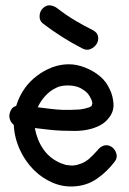

<svg xmlns="http://www.w3.org/2000/svg" viewBox="-20 -705 478 713"><path d="M73.2 -378.9Q91.8 -404.3 117.7 -423.8Q143.6 -443.4 172.9 -454.6Q202.1 -465.8 233.4 -466.3Q264.6 -466.8 295.9 -454.1Q326.2 -442.4 350.6 -422.4Q375 -402.3 388.7 -371.1Q399.4 -347.7 401.4 -320.3Q403.3 -293 386.7 -270.5Q372.1 -250 351.1 -239.3Q330.1 -228.5 306.2 -223.6Q282.2 -218.8 257.3 -218.8Q232.4 -218.8 210 -219.7Q184.6 -220.7 159.7 -223.6Q134.8 -226.6 109.4 -229.5Q117.2 -185.5 140.6 -151.4Q164.1 -117.2 204.1 -99.6Q214.8 -95.7 220.7 -93.8Q223.6 -92.8 226.1 -92.3Q228.5 -91.8 231.4 -91.8Q239.3 -90.8 244.6 -90.3Q250 -89.8 254.9 -90.8Q261.7 -91.8 264.2 -92.3Q266.6 -92.8 269.5 -93.8Q280.3 -96.7 288.6 -100.6Q296.9 -104.5 308.6 -113.3Q314.5 -118.2 324.2 -127.9Q334 -137.7 340.8 -145.5Q350.6 -159.2 364.7 -164.1Q378.9 -168.9 393.6 -160.2Q406.2 -152.3 411.6 -136.2Q417 -120.1 407.2 -106.4Q378.9 -68.4 340.3 -41.5Q301.8 -14.6 252 -12.7Q211.9 -10.7 174.8 -26.9Q137.7 -43 109.4 -70.3Q74.2 -104.5 53.7 -149.4Q33.2 -194.3 31.2 -241.2Q22.5 -248 18.1 -258.3Q13.7 -268.6 15.1 -279.3Q16.6 -290 22.5 -299.3Q28.3 -308.6 40 -311.5Q50.8 -347.7 73.2 -378.9ZM307.6 -355.5Q296.9 -369.1 274.4 -379.9Q255.9 -387.7 231 -387.7Q206.1 -387.7 188.5 -378.9Q166 -368.2 148.4 -349.1Q130.9 -330.1 120.1 -306.6Q143.6 -303.7 167 -300.8Q190.4 -297.9 213.9 -296.9Q226.6 -296.9 239.3 -296.9Q252 -296.9 264.6 -297.9Q268.6 -297.9 272 -298.3Q275.4 -298.8 279.3 -298.8Q288.1 -300.8 292.5 -301.3Q296.9 -301.8 301.8 -303.7Q305.7 -304.7 311.5 -306.6Q316.4 -308.6 317.4 -309.6Q318.4 -310.5 320.3 -311.5L323.2 -323.2Q321.3 -327.1 320.8 -330.6Q320.3 -334 318.4 -336.9Q317.4 -339.8 314 -345.7Q310.5 -351.6 307.6 -355.5ZM193.4 -673.8Q224.6 -649.4 257.3 -629.9Q290 -610.4 325.2 -592.8Q341.8 -584 344.2 -569.3Q346.7 -554.7 338.9 -542Q331.1 -529.3 316.4 -522.9Q301.8 -516.6 285.2 -525.4Q209 -564.5 138.7 -618.2Q126 -628.9 127 -646Q127.9 -663.1 138.7 -673.8Q151.4 -686.5 166 -685.1Q180.7 -683.6 193.4 -673.8Z"/></svg>

Font: Schoolbell
Style: Regular
Weight: 400
Designer: Font Diner, Inc
Foundry: Font Diner, Inc
Version: Version 1.000